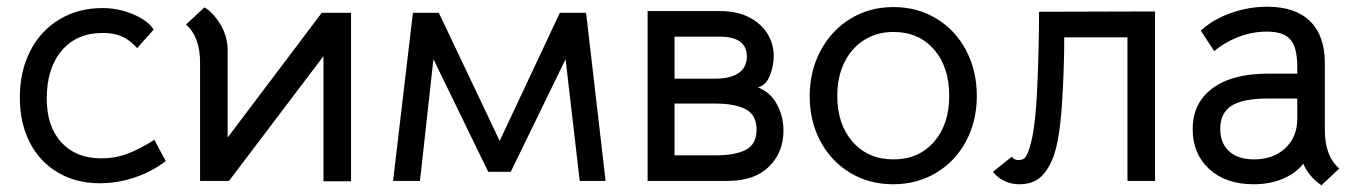

<svg xmlns="http://www.w3.org/2000/svg" viewBox="-20 -538 4036 571"><path d="M39 -248Q39 -326 70 -386.5Q101 -447 157 -480.5Q213 -514 285 -514Q332 -514 376 -495.5Q420 -477 437 -450L388 -395Q365 -420 341.5 -430Q318 -440 285 -440Q208 -440 163.5 -387.5Q119 -335 119 -245Q119 -162 162.5 -114.5Q206 -67 282 -67Q320 -67 355.5 -79.5Q391 -92 439 -122L473 -59Q431 -27 380 -10Q329 7 277 7Q206 7 152 -25Q98 -57 68.5 -114.5Q39 -172 39 -248Z M1024 -500V1H942V-371L661 0H575V-351Q575 -429 533 -465L588 -516Q613 -502 634.5 -467Q656 -432 657 -392V-129L937 -500Z M1208 -500H1285L1466 -119L1645 -500H1723L1781 0H1704L1662 -362L1499 -27H1432L1269 -362L1229 0H1149Z M2122 -505Q2172 -505 2208 -486.5Q2244 -468 2262.5 -437.5Q2281 -407 2281 -372Q2281 -342 2269.5 -313Q2258 -284 2234 -278Q2271 -264 2290.5 -228Q2310 -192 2310 -149Q2310 -85 2267 -42.5Q2224 0 2144 0H1906V-505ZM2201 -370Q2201 -429 2120 -429H1986V-304H2108Q2151 -304 2176 -320.5Q2201 -337 2201 -370ZM2230 -152Q2230 -196 2198 -213Q2166 -230 2107 -230H1986V-76H2107Q2168 -76 2199 -93Q2230 -110 2230 -152Z M2388 -252Q2388 -327 2420.5 -387.5Q2453 -448 2509.5 -482.5Q2566 -517 2637 -517Q2708 -517 2764.5 -483Q2821 -449 2853 -388.5Q2885 -328 2885 -253Q2885 -178 2853 -118Q2821 -58 2764 -24Q2707 10 2636 10Q2565 10 2508.5 -24Q2452 -58 2420 -117.5Q2388 -177 2388 -252ZM2803 -253Q2803 -339 2757.5 -391Q2712 -443 2637 -443Q2588 -443 2550 -419Q2512 -395 2491 -352Q2470 -309 2470 -253Q2470 -168 2516 -116Q2562 -64 2637 -64Q2712 -64 2757.5 -116Q2803 -168 2803 -253Z M2933 -27 2989 -72Q2996 -62 3008 -62Q3022 -62 3028.5 -69Q3035 -76 3043 -102Q3059 -154 3064.5 -273Q3070 -392 3070 -503L3415 -504V0H3333V-427H3145Q3145 -334 3138.5 -232Q3132 -130 3115 -78Q3100 -35 3076 -12.5Q3052 10 3011 10Q2989 10 2968.5 1Q2948 -8 2933 -27Z M3856 -51Q3833 -22 3794.5 -6Q3756 10 3708 10Q3626 10 3576.5 -35Q3527 -80 3527 -154Q3527 -232 3586 -275.5Q3645 -319 3751 -319H3838V-340Q3838 -397 3817.5 -420.5Q3797 -444 3748 -444Q3706 -444 3665.5 -429Q3625 -414 3591 -386L3551 -447Q3587 -480 3640 -499Q3693 -518 3749 -518Q3832 -518 3876 -475Q3920 -432 3920 -351V-152Q3920 -73 3963 -37L3910 13Q3872 -13 3856 -51ZM3838 -184V-245H3751Q3676 -245 3642.5 -223.5Q3609 -202 3609 -155Q3609 -112 3635.5 -88Q3662 -64 3709 -64Q3767 -64 3802.5 -97.5Q3838 -131 3838 -184Z"/></svg>

Font: Bellota Text
Style: Bold
Weight: 700
Designer: Kemie Guaida
Foundry: Kemie Guaida
Version: Version 4.001